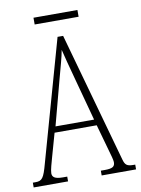

<svg xmlns="http://www.w3.org/2000/svg" viewBox="-92 -890 697 951"><g transform="rotate(-10 256.5 -414.0)"><path d="M144 -794H365V-828H144ZM-1 0H172V-24H150C109 -24 97 -35 97 -54C97 -70 108 -107 115 -132L148 -249H360L397 -117C404 -93 412 -65 412 -55C412 -33 402 -24 361 -24H341V0H514V-24H506C473 -24 463 -31 455 -62L273 -714H245L74 -107C55 -37 46 -24 13 -24H-1ZM158 -279 218 -505C233 -561 248 -612 254 -647C262 -613 275 -564 295 -490L352 -279Z"/></g></svg>

Font: Noto Serif Lao ExtraCondensed ExtraLight
Style: Regular
Weight: 200
Width: 2
Designer: Monotype Design Team
Foundry: Monotype Imaging Inc.
Version: Version 2.003